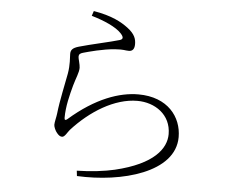

<svg xmlns="http://www.w3.org/2000/svg" viewBox="-55 -837 1110 939"><g transform="rotate(5 500.0 -367.0)"><path d="M353 12 356 38C577 49 835 -21 835 -195C835 -293 766 -386 621 -386C529 -386 413 -347 285 -235C277 -228 271 -229 271 -240C271 -297 286 -354 299 -402C309 -438 323 -467 323 -490C323 -506 313 -535 313 -544C313 -555 318 -561 333 -565C358 -572 429 -592 489 -596C533 -599 534 -594 556 -594C573 -594 583 -605 583 -629C583 -654 576 -678 539 -706C506 -731 458 -758 368 -773L360 -749C422 -731 481 -705 507 -677C525 -658 523 -648 507 -643C464 -630 365 -609 310 -593C279 -584 271 -573 271 -554C271 -534 276 -504 268 -457C259 -406 240 -324 233 -259C231 -240 224 -217 224 -202C224 -193 232 -173 241 -163C251 -151 258 -147 267 -147C280 -147 292 -173 302 -184C389 -280 507 -354 619 -354C705 -354 785 -301 785 -205C785 -135 728 -54 538 -9C492 2 421 11 353 12Z"/></g></svg>

Font: Source Han Serif CN VF
Style: Regular
Weight: 250
Designer: Ryoko NISHIZUKA 西塚涼子 (kana & ideographs); Frank Grießhammer (Latin, Greek & Cyrillic); Wenlong ZHANG 张文龙 (bopomofo); San
Foundry: Adobe
Version: Version 2.002;hotconv 1.1.0;makeotfexe 2.6.0